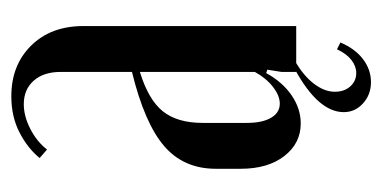

<svg xmlns="http://www.w3.org/2000/svg" viewBox="-188 -355 675 339"><g transform="rotate(-90 149.5 -185.5)"><path d="M21 -142Q21 -199 61.5 -233.5Q102 -268 192 -290V-416Q192 -446 176.5 -463.5Q161 -481 135 -481Q114 -481 91.5 -469.5Q69 -458 55 -440L40 -453Q57 -474 85 -488.5Q113 -503 149 -503Q204 -503 238.5 -468Q273 -433 273 -376V0H192V-26L196 -51L190 -53Q174 -24 150.5 -8Q127 8 101 8Q66 8 43.5 -21Q21 -50 21 -98ZM136 -29Q150 -29 165.5 -41Q181 -53 192 -73V-276Q143 -261 122.5 -235.5Q102 -210 102 -165V-87Q102 -60 111 -44.5Q120 -29 136 -29ZM244 78Q233 104 214.5 118Q196 132 174 132Q152 132 136.5 118Q121 104 121 84Q121 39 196 -2H211Q185 13 171 31.5Q157 50 157 68Q157 85 166.5 95.5Q176 106 190 106Q202 106 213 97.5Q224 89 232 72Z"/></g></svg>

Font: Moniqa SemBd Narrow Heading
Style: Regular
Weight: 600
Width: 4
Designer: Rajesh Rajput
Foundry: Rajesh Rajput
Version: Version 1.000